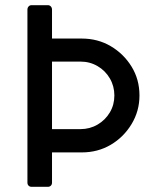

<svg xmlns="http://www.w3.org/2000/svg" viewBox="-20 -722 602 742"><path d="M102 0Q95 0 90.5 -4.5Q86 -9 86 -16V-685Q86 -692 90.5 -697Q95 -702 102 -702H165Q172 -702 176.5 -697Q181 -692 181 -685V-573H296Q358 -573 408 -543.5Q458 -514 488.5 -464.5Q519 -415 519 -353Q519 -293 488.5 -242.5Q458 -192 408 -162.5Q358 -133 296 -133H181V-16Q181 -9 176.5 -4.5Q172 0 165 0ZM181 -223H291Q327 -223 357 -240.5Q387 -258 404.5 -287.5Q422 -317 422 -353Q422 -389 404.5 -419Q387 -449 357 -466.5Q327 -484 291 -484H181Z"/></svg>

Font: Miriam Libre Medium
Style: Regular
Weight: 500
Version: Version 2.000